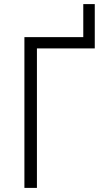

<svg xmlns="http://www.w3.org/2000/svg" viewBox="-20 -916 540 936"><path d="M99 0V-735H386V-896H442V-680H160V0Z"/></svg>

Font: Iosevka Light
Style: Regular
Weight: 300
Monospace: yes
Designer: Belleve Invis
Foundry: Belleve Invis
Version: Version 32.5.0; ttfautohint (v1.8.4)